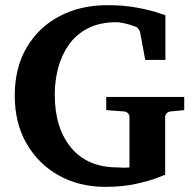

<svg xmlns="http://www.w3.org/2000/svg" viewBox="-20 -707 756 743"><path d="M692.9 -280.8 642.1 -275.9Q632.8 -275.4 626 -269.5Q619.1 -263.7 619.1 -253.9V-30.8Q619.1 -30.8 589.1 -19Q559.1 -7.3 506.6 4.4Q454.1 16.1 387.2 16.1Q287.1 16.1 208 -27.8Q128.9 -71.8 83 -151.1Q37.1 -230.5 37.1 -336.9Q37.1 -445.3 83.5 -523.7Q129.9 -602.1 210.7 -644.5Q291.5 -687 395 -687Q460.4 -687 511.2 -677.2Q562 -667.5 591.1 -657.7Q620.1 -647.9 620.1 -647.9V-475.1H542L522 -583Q521 -588.4 515.6 -595.2Q510.3 -602.1 503.9 -604Q481 -612.8 460.7 -616.9Q440.4 -621.1 432.1 -621.1Q366.7 -621.1 320.8 -597.7Q274.9 -574.2 246.6 -534.2Q218.3 -494.1 205.1 -444.1Q191.9 -394 191.9 -340.8Q191.9 -211.9 255.1 -135.5Q318.4 -59.1 436 -59.1Q442.9 -59.1 452.9 -58.3Q462.9 -57.6 481 -59.1V-253.9Q481 -263.7 474.1 -269.8Q467.3 -275.9 458 -275.9L391.1 -280.8V-332H692.9Z"/></svg>

Font: Charis
Style: Bold
Weight: 700
Designer: Walt Agee, Miriam Martin, Annie Olsen, Victor Gaultney, Lorna Priest, Alan Ward, Bob Hallissy, Martin Hosken, Sharon Cor
Foundry: SIL Global
Version: Version 7.000